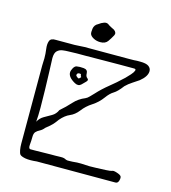

<svg xmlns="http://www.w3.org/2000/svg" viewBox="-89 -629 625 703"><g transform="rotate(15 223.5 -277.5)"><path d="M70 0Q55 -3 50 -8Q46 -13 44 -24.5Q42 -36 42 -48V-344Q42 -352 42.5 -358.5Q43 -365 43 -372Q43 -389 40.5 -407Q38 -425 42.5 -437Q47 -449 66 -448Q82 -448 89 -448Q96 -448 105 -448Q114 -448 137 -448Q146 -448 155.5 -449Q165 -450 174 -450Q188 -450 217.5 -450Q247 -450 280.5 -450Q314 -450 340 -450Q366 -450 373 -451H385Q408 -451 417.5 -444Q427 -437 427 -426Q427 -406 401 -385Q391 -378 377 -369Q363 -360 352 -349Q334 -325 320.5 -317Q307 -309 294 -291Q278 -269 256 -255Q234 -241 219 -221Q205 -203 187 -195.5Q169 -188 152 -168Q145 -158 137.5 -149.5Q130 -141 112 -127Q104 -117 95 -112.5Q86 -108 80.5 -102Q75 -96 75 -82Q75 -69 73.5 -53Q72 -37 80 -37Q83 -37 96 -37Q109 -37 126 -37.5Q143 -38 156.5 -38Q170 -38 174 -38Q182 -38 194.5 -38.5Q207 -39 215 -34Q220 -32 227 -32.5Q234 -33 241 -33Q258 -35 272.5 -34.5Q287 -34 304 -33Q309 -33 328 -33.5Q347 -34 366 -35Q385 -36 389 -38Q393 -41 407 -36.5Q421 -32 424 -27Q427 -22 424 -11Q421 0 412 0Q408 0 385.5 0Q363 0 330 0Q297 0 261 0Q225 0 192.5 0Q160 0 138.5 0Q117 0 114 0Q87 3 70 0ZM74 -140Q82 -155 96 -163Q110 -171 124 -179Q138 -187 145 -203Q166 -221 183.5 -240.5Q201 -260 226 -270Q233 -273 240 -280.5Q247 -288 254 -295Q273 -316 299 -337Q325 -358 337 -370Q340 -372 348 -380Q356 -388 364.5 -397.5Q373 -407 375.5 -414Q378 -421 370 -421Q350 -421 314 -421Q278 -421 242.5 -420.5Q207 -420 186 -420Q170 -420 153 -420Q136 -420 119 -419Q112 -419 100 -417.5Q88 -416 79.5 -408Q71 -400 71 -380Q72 -359 73 -327Q74 -295 75 -260Q76 -225 76 -193Q76 -161 74 -140ZM199 -315Q189 -305 174.5 -313Q160 -321 153 -330Q147 -338 147 -346Q147 -354 152.5 -363.5Q158 -373 165 -374Q176 -376 191.5 -374.5Q207 -373 207 -358Q207 -347 214 -342Q221 -337 213 -329ZM186 -335 190 -339Q192 -341 190 -342Q188 -343 188 -347Q188 -351 184 -351.5Q180 -352 177 -351Q172 -349 172 -343Q172 -340 174 -339Q176 -337 179.5 -334.5Q183 -332 186 -335ZM225 -482Q211 -482 199.5 -488Q188 -494 185 -502Q183 -508 185 -522.5Q187 -537 201 -544Q210 -551 220 -554.5Q230 -558 237 -553Q242 -549 249 -545.5Q256 -542 262 -539Q274 -530 268 -519Q261 -506 252.5 -494Q244 -482 225 -482Z"/></g></svg>

Font: Sankofa Display
Style: Regular
Weight: 400
Designer: Batsirai Madzonga
Foundry: Batsirai Madzonga
Version: Version 1.000; ttfautohint (v1.8.4.7-5d5b)